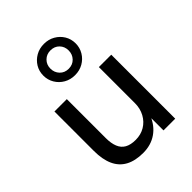

<svg xmlns="http://www.w3.org/2000/svg" viewBox="-224 -912 1042 1042"><g transform="rotate(-45 297.0 -391.0)"><path d="M260 9Q199 9 158.5 -13Q118 -35 98 -79Q78 -123 78 -188V-491H173V-191Q173 -152 184 -124.5Q195 -97 219 -83.5Q243 -70 281 -70Q321 -70 352 -88.5Q383 -107 401 -140Q419 -173 419 -214V-491H514V0H424V-109H431Q408 -52 364 -21.5Q320 9 260 9ZM297 -551Q262 -551 234 -567Q206 -583 189.5 -610.5Q173 -638 173 -671Q173 -705 189.5 -732Q206 -759 234 -775Q262 -791 297 -791Q332 -791 360 -775Q388 -759 404.5 -732Q421 -705 421 -671Q421 -638 404.5 -610.5Q388 -583 360 -567Q332 -551 297 -551ZM297 -600Q328 -600 347.5 -620.5Q367 -641 367 -671Q367 -701 347.5 -721Q328 -741 297 -741Q267 -741 247 -721Q227 -701 227 -671Q227 -641 246.5 -620.5Q266 -600 297 -600Z"/></g></svg>

Font: Nunito Sans 10pt Medium
Style: Regular
Weight: 500
Designer: Vernon Adams
Foundry: Vernon Adams
Version: Version 3.101;gftools[0.9.27]